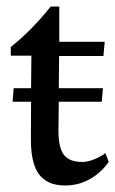

<svg xmlns="http://www.w3.org/2000/svg" viewBox="-20 -551 350 582"><path d="M133.8 -531.2H159.7V-424.3H297.4L293.5 -381.3H159.2L158.2 -283.7H292L288.6 -242.7H158.2L157.2 -159.2V-155.8Q157.2 -102.1 174.1 -81.1Q190.9 -60.1 229 -60.1Q245.1 -60.1 262.7 -66.9Q280.3 -73.7 290 -80.1L299.3 -86.9L309.6 -60.5Q286.6 -27.3 252.4 -8.1Q218.3 11.2 177.7 11.2Q153.8 11.2 135.7 4.9Q117.7 -1.5 103.3 -16.6Q88.9 -31.7 81.3 -59.3Q73.7 -86.9 73.7 -126.5V-141.6L74.2 -242.7H18.1L21.5 -283.7H74.2L75.2 -382.3H12.7V-408.7Q74.2 -457 133.8 -531.2Z"/></svg>

Font: Neuton
Style: Regular
Weight: 400
Designer: Brian M Zick
Version: Version 1.3